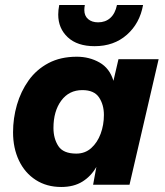

<svg xmlns="http://www.w3.org/2000/svg" viewBox="-20 -736 656 765"><path d="M224 9Q166 9 122.5 -19Q79 -47 55.5 -96.5Q32 -146 32 -209Q32 -265 47.5 -318.5Q63 -372 94 -415.5Q125 -459 173 -484.5Q221 -510 286 -510Q336 -510 376.5 -487Q417 -464 432 -414L452 -500H612L496 0H351L364 -71Q343 -34 308.5 -12.5Q274 9 224 9ZM284 -124Q319 -124 343.5 -146Q368 -168 381 -203Q394 -238 394 -278Q394 -319 374.5 -348Q355 -377 308 -377Q255 -377 224 -335Q193 -293 193 -226Q193 -184 212.5 -154Q232 -124 284 -124ZM550 -716Q537 -643 485.5 -597.5Q434 -552 357 -552Q288 -552 250 -587.5Q212 -623 212 -678Q212 -687 213 -696.5Q214 -706 216 -716H318Q317 -711 316.5 -706Q316 -701 316 -696Q316 -673 331 -660Q346 -647 371 -647Q400 -647 419.5 -664.5Q439 -682 446 -716Z"/></svg>

Font: Prodigy Sans
Style: Bold Italic
Weight: 700
Italic angle: -13°
Designer: Wei Huang
Foundry: Wei Huang
Version: Version 1.003; ttfautohint (v1.8.3)